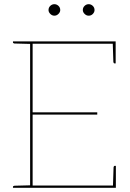

<svg xmlns="http://www.w3.org/2000/svg" viewBox="-20 -898 622 918"><path d="M124 0V-700H533V-689H136V-361H445V-350H136V-11H534V0ZM520 -5 523 -98Q523 -100 524.5 -102.5Q526 -105 528 -105H534V-11ZM519 -695 533 -689V-595H527Q525 -595 523.5 -597.5Q522 -600 522 -602ZM127 -700 126 -688 49 -690Q47 -690 44.5 -691.5Q42 -693 42 -695V-700ZM42 0V-5Q42 -7 44.5 -8.5Q47 -10 49 -10L126 -12L127 0ZM268 -850Q268 -840 259.5 -831.5Q251 -823 240 -823Q229 -823 220.5 -831.5Q212 -840 212 -850Q212 -862 220.5 -870Q229 -878 240 -878Q251 -878 259.5 -870Q268 -862 268 -850ZM432 -850Q432 -840 424 -831.5Q416 -823 404 -823Q393 -823 384.5 -831.5Q376 -840 376 -850Q376 -862 384.5 -870Q393 -878 404 -878Q415 -878 423.5 -870Q432 -862 432 -850Z"/></svg>

Font: Aleo Thin
Style: Regular
Weight: 250
Designer: Alessio Laiso
Foundry: Alessio Laiso
Version: Version 2.001;gftools[0.9.29]